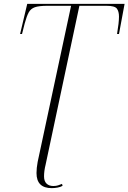

<svg xmlns="http://www.w3.org/2000/svg" viewBox="-20 -734 665 994"><path d="M248 240Q169 240 169 162Q169 136 175 104L348 -704H225Q182 -704 160.5 -696.5Q139 -689 128.5 -669.5Q118 -650 108 -613L94 -558H84L121 -714H625L596 -558H586Q596 -617 596 -648Q596 -675 585 -689.5Q574 -704 531 -704H391L216 119Q212 135 210 150Q208 165 208 179Q208 204 221 216.5Q234 229 256 229Q271 229 281 225.5Q291 222 301 218L304 228Q294 234 278.5 237Q263 240 248 240Z"/></svg>

Font: Noto Serif Display ExtraLight
Style: Italic
Weight: 200
Italic angle: -12°
Designer: Monotype Design Team
Foundry: Monotype Imaging Inc.
Version: Version 2.009